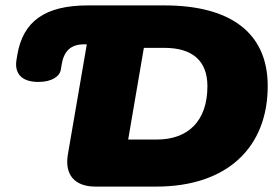

<svg xmlns="http://www.w3.org/2000/svg" viewBox="-20 -690 1037 710"><path d="M122 -387C171 -387 201 -407 205 -433L208 -451C216 -501 242 -526 290 -526H301L231 -119C218 -43 257 0 333 0H558C821 0 971 -146 970 -374C969 -569 832 -670 588 -670H305C146 -670 65 -611 44 -487L41 -469C33 -421 57 -387 122 -387ZM560 -174H454L512 -513H588C693 -513 747 -464 747 -371C747 -242 675 -174 560 -174Z"/></svg>

Font: SN Pro Black
Style: Italic
Weight: 900
Italic angle: -9°
Designer: Tobias Whetton
Foundry: Supernotes
Version: Version 1.001;Glyphs 3.2 (3249)